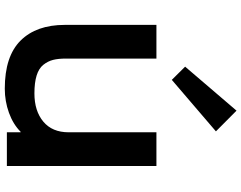

<svg xmlns="http://www.w3.org/2000/svg" viewBox="-124 -884 1018 810"><g transform="rotate(90 385.0 -479.0)"><path d="M680.2 -629.9V1H538.1V-57.1H536.1Q504.4 -25.4 455.8 -7.8Q407.2 9.8 354 9.8Q217.3 9.8 151.1 -56.9Q85 -123.5 85 -243.2V-629.9H227.1V-248Q227.1 -215.8 232.7 -193.8Q238.3 -171.9 253.4 -152.8Q268.6 -133.8 298.6 -124.5Q328.6 -115.2 374 -115.2Q448.2 -115.2 493.2 -152.8Q538.1 -190.4 538.1 -259.8V-629.9ZM446.8 -967.8 534.2 -880.9 316.9 -694.8 261.2 -751Z"/></g></svg>

Font: Sinkin Sans 600 SemiBold
Style: Regular
Weight: 600
Designer: Keith Bates
Foundry: K-Type
Version: Sinkin Sans (version 1.0)  by Keith Bates   •   © 2014   www